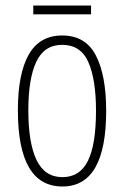

<svg xmlns="http://www.w3.org/2000/svg" viewBox="-20 -668 452 698"><path d="M366 -265Q366 10 207 10Q45 10 45 -267Q45 -400 84.5 -469.5Q124 -539 206 -539Q291 -539 328.5 -466.5Q366 -394 366 -265ZM83 -267Q83 -148 113 -86Q143 -24 207 -24Q270 -24 299.5 -83Q329 -142 329 -266Q329 -378 301.5 -441.5Q274 -505 206 -505Q141 -505 112 -443.5Q83 -382 83 -267ZM311 -648V-616H101V-648Z"/></svg>

Font: Noto Sans Gujarati UI ExtraCondensed ExtraLight
Style: Regular
Weight: 200
Width: 2
Designer: Jelle Bosma - Monotype Design Team, Universal Thirst
Foundry: Monotype Imaging Inc.
Version: Version 2.106; ttfautohint (v1.8.4.7-5d5b)